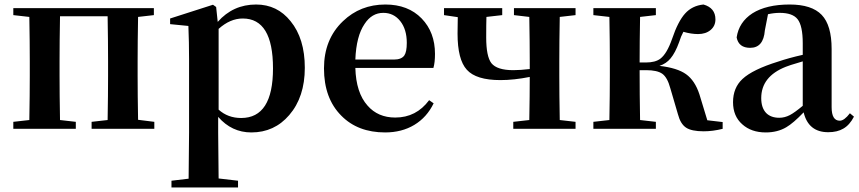

<svg xmlns="http://www.w3.org/2000/svg" viewBox="-20 -571 3807 851"><path d="M39 0V-31L110 -39Q112 -153 112 -235V-300Q112 -382 110 -496L39 -504V-535H662V-504L592 -496Q590 -382 590 -300V-235Q590 -154 592 -40L664 -31V0H386V-31L457 -39Q459 -153 459 -235V-300Q459 -385 457 -499H246Q244 -385 244 -300V-235Q244 -153 246 -39L316 -31V0Z M740 260V230L816 221Q818 77 818 16V-306Q818 -384 815 -456L734 -464V-489L924 -550L938 -540L945 -474Q1013 -551 1115 -551Q1209 -551 1268 -477Q1331 -400 1331 -270.5Q1331 -141 1262 -61Q1196 16 1094 16Q1007 16 947 -53V16Q947 76 949 220L1035 230V260ZM1049 -48Q1190 -48 1190 -268Q1190 -489 1056 -489Q1000 -489 949 -443V-85Q990 -48 1049 -48Z M1687 16Q1566 16 1493 -58Q1416 -135 1416 -268Q1416 -397 1500 -477Q1577 -551 1688 -551Q1789 -551 1849 -489Q1908 -428 1908 -332Q1908 -294 1901 -270H1555Q1558 -160 1609 -103Q1655 -50 1732 -50Q1825 -50 1882 -127L1902 -113Q1872 -51 1816.5 -17.5Q1761 16 1687 16ZM1555 -307H1726Q1759 -307 1772 -325Q1783 -341 1783 -381Q1783 -441 1754 -477.5Q1725 -514 1679 -514Q1628 -514 1596 -465Q1559 -411 1555 -307Z M2255 0V-31L2326 -39Q2328 -149 2328 -230Q2258 -216 2198 -216Q2090 -216 2049 -262Q2008 -307 2008 -422L2009 -495L1948 -504V-535H2206V-504L2136 -496Q2135 -467 2135 -405Q2135 -321 2158 -291Q2183 -260 2255 -260Q2286 -260 2328 -265V-300Q2328 -382 2326 -496L2258 -504V-535H2531V-504L2461 -496Q2459 -382 2459 -300V-235Q2459 -153 2461 -39L2531 -31V0Z M3099 11Q3045 11 3020.5 -5.5Q2996 -22 2985 -64L2951 -180Q2938 -228 2915.5 -244Q2893 -260 2844 -260H2815Q2815 -153 2817 -39L2887 -31V0H2610V-31L2681 -39Q2683 -153 2683 -235V-300Q2683 -382 2681 -496L2610 -504V-535H2887V-504L2817 -496Q2815 -384 2815 -294H2842Q2885 -294 2907 -311Q2936 -333 2959 -399Q2985 -476 3016.5 -511Q3048 -546 3098 -551Q3151 -536 3151 -485Q3151 -456 3129.5 -438Q3108 -420 3074 -420Q3044 -420 3009 -430Q2998 -410 2990 -384Q2973 -337 2952 -312Q2933 -289 2903 -279Q2982 -270 3021 -242Q3060 -214 3080 -153L3115 -38L3183 -30V0Q3139 11 3099 11Z M3374 16Q3310 16 3270 -20Q3229 -56 3229 -118Q3229 -182 3271 -221Q3316 -263 3429 -298Q3476 -314 3538 -328V-379Q3538 -457 3515 -486Q3493 -514 3436 -514Q3411 -514 3384 -508L3370 -436Q3364 -359 3305 -359Q3254 -359 3245 -405Q3255 -473 3315 -512Q3377 -551 3480 -551Q3578 -551 3622 -505Q3666 -459 3666 -354V-96Q3666 -36 3702 -36Q3722 -36 3747 -69L3765 -54Q3746 -17 3718 -1Q3691 15 3651 15Q3563 15 3542 -73Q3496 -25 3465 -7Q3426 16 3374 16ZM3434 -49Q3458 -49 3481 -61Q3502 -72 3538 -102V-299Q3533 -298 3525 -295Q3477 -281 3463 -275Q3354 -232 3354 -136Q3354 -93 3376 -70Q3397 -49 3434 -49Z"/></svg>

Font: GenRyuMin TW B
Style: Regular
Weight: 700
Version: Version 1.501;PS 1;hotconv 16.6.51;makeotf.lib2.5.65220